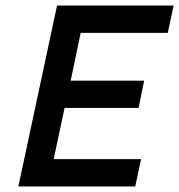

<svg xmlns="http://www.w3.org/2000/svg" viewBox="-20 -670 644 690"><path d="M46 0 185 -650H604L583 -552H270L234 -380H498L478 -282H212L173 -98H487L466 0Z"/></svg>

Font: Sometype Mono SemiBold
Style: Italic
Weight: 600
Italic angle: -12°
Designer: Ryoichi Tsunekawa
Foundry: Dharma Type
Version: Version 1.001